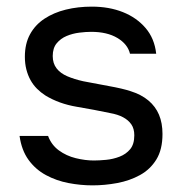

<svg xmlns="http://www.w3.org/2000/svg" viewBox="-20 -553 549 579"><path d="M259 6Q223 6 186.5 -1Q150 -8 118.5 -25Q87 -42 66 -71Q45 -100 39 -143H125Q135 -116 157.5 -99.5Q180 -83 208.5 -76Q237 -69 263 -69Q279 -69 300 -71Q321 -73 340.5 -80.5Q360 -88 372.5 -103Q385 -118 385 -145Q385 -165 376 -178Q367 -191 351 -199.5Q335 -208 312 -212Q265 -222 211.5 -231Q158 -240 117 -265Q103 -274 91.5 -285.5Q80 -297 72 -311.5Q64 -326 59.5 -343.5Q55 -361 55 -382Q55 -421 70.5 -449.5Q86 -478 114 -496.5Q142 -515 178.5 -524Q215 -533 257 -533Q309 -533 350.5 -516.5Q392 -500 419 -468.5Q446 -437 451 -391H372Q365 -420 334 -438.5Q303 -457 255 -457Q239 -457 219 -454.5Q199 -452 181 -444.5Q163 -437 151 -422.5Q139 -408 139 -384Q139 -362 150.5 -347Q162 -332 183 -323Q204 -314 231 -308Q266 -301 308 -293.5Q350 -286 374 -278Q406 -268 427.5 -250Q449 -232 459.5 -207Q470 -182 470 -149Q470 -102 451.5 -72Q433 -42 402 -25Q371 -8 333.5 -1Q296 6 259 6Z"/></svg>

Font: Onest
Style: Regular
Weight: 400
Designer: Dmitri Voloshin, Andrey Kudryavtsev
Foundry: Dmitri Voloshin, Andrey Kudryavtsev
Version: Version 1.000;gftools[0.9.33]